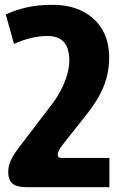

<svg xmlns="http://www.w3.org/2000/svg" viewBox="-20 -534 495 795"><path d="M433 241H89Q48 241 31 225.5Q14 210 14 178Q14 162 18 148Q22 134 31 117.5Q40 101 56 80L197 -105Q218 -133 234 -164.5Q250 -196 258.5 -226.5Q267 -257 267 -283Q267 -335 244.5 -360Q222 -385 176 -385Q144 -385 108 -376.5Q72 -368 38 -352L4 -474Q42 -492 89 -503Q136 -514 197 -514Q270 -514 322.5 -487Q375 -460 403.5 -411.5Q432 -363 432 -296Q432 -247 419 -204Q406 -161 382.5 -123Q359 -85 329 -48L238 67Q231 76 225 87Q219 98 219 106Q219 113 222.5 116.5Q226 120 238 120H433Z"/></svg>

Font: Noto Sans Armenian ExtraBold
Style: Regular
Weight: 800
Version: Version 2.007